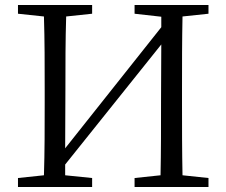

<svg xmlns="http://www.w3.org/2000/svg" viewBox="-20 -749 907 769"><path d="M815 -694V-729H519V-694L626 -682V-640L241 -155L242 -392C242 -491 242 -588 245 -683L349 -694V-729H52V-694L156 -683C159 -587 159 -489 159 -392V-337C159 -239 159 -142 156 -47L52 -36V0H349V-36L241 -47V-90L626 -571L625 -353C625 -241 625 -142 623 -47L519 -36V0H815V-36L711 -47C709 -143 709 -241 709 -337V-392C709 -491 709 -588 711 -683Z"/></svg>

Font: Source Han Serif
Style: Regular
Weight: 400
Designer: Ryoko NISHIZUKA 西塚涼子 (kana & ideographs); Frank Grießhammer (Latin, Greek & Cyrillic); Wenlong ZHANG 张文龙 (bopomofo); San
Foundry: Adobe Systems Incorporated
Version: Version 1.001;PS 1.001;hotconv 16.6.54;makeotf.lib2.5.65590